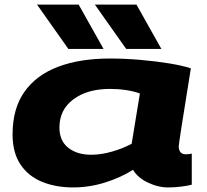

<svg xmlns="http://www.w3.org/2000/svg" viewBox="-20 -810 905 840"><path d="M716 10Q671 10 626.5 -11.5Q582 -33 562 -67Q508 -33 439.5 -11.5Q371 10 300 10Q224 10 164 -14.5Q104 -39 69.5 -90.5Q35 -142 35 -222Q35 -335 87 -408.5Q139 -482 234.5 -518Q330 -554 461 -554Q526 -554 594.5 -548Q663 -542 721 -532.5Q779 -523 815 -511Q762 -183 762 -171Q762 -135 793 -135Q807 -135 819 -138V-2Q801 3 772 6.5Q743 10 716 10ZM556 -181 592 -401Q565 -411 531 -416Q497 -421 461 -421Q362 -421 301 -375.5Q240 -330 240 -252Q240 -194 278.5 -163.5Q317 -133 379 -133Q423 -133 471 -147Q519 -161 556 -181ZM279 -596 142 -790H324L433 -596ZM532 -596 395 -790H577L686 -596Z"/></svg>

Font: Georama ExtraExtended
Style: Bold Italic
Weight: 700
Width: 8
Italic angle: -9°
Designer: Jean-Baptiste Levee
Foundry: Production Type
Version: Version 1.000